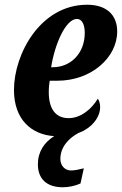

<svg xmlns="http://www.w3.org/2000/svg" viewBox="-20 -566 515 811"><path d="M320 209 334 145C313 150 296 154 280 154C254 154 235 134 235 105C235 52 275 15 311 -4C319 -7 326 -10 332 -13C334 -14 335 -15 337 -15H335C381 -40 403 -80 403 -113C403 -128 399 -142 393 -149C369 -108 323 -67 270 -67C214 -67 186 -107 186 -177C186 -197 188 -212 190 -225H222C366 -225 475 -323 475 -433C475 -504 429 -546 348 -546C150 -546 39 -337 39 -186C39 -60 114 3 209 9C167 35 140 75 140 128C140 191 179 225 245 225C271 225 298 219 320 209ZM196 -282C211 -378 257 -486 305 -486C326 -486 338 -463 338 -427C338 -340 278 -282 203 -282Z"/></svg>

Font: Noto Serif Condensed Extra
Style: Italic
Weight: 800
Width: 3
Italic angle: -12°
Designer: Monotype Design Team
Foundry: Monotype Imaging Inc.
Version: Version 1.901